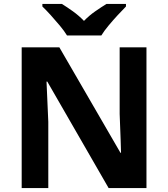

<svg xmlns="http://www.w3.org/2000/svg" viewBox="-20 -954 853 974"><path d="M723 0H531L220 -540H216Q218 -489 220.5 -438Q223 -387 225 -336V0H90V-714H281L591 -179H594Q593 -212 592 -245Q591 -278 589.5 -310.5Q588 -343 587 -376V-714H723ZM320 -774Q306 -797 283.5 -824Q261 -851 237.5 -877Q214 -903 195 -921V-934H294Q320 -918 350 -896.5Q380 -875 406 -848Q432 -875 463 -896.5Q494 -918 520 -934H619V-921Q601 -903 577 -877Q553 -851 530.5 -824Q508 -797 494 -774Z"/></svg>

Font: Noto Naskh Arabic
Style: Regular
Weight: 400
Designer: Monotype Design Team, David Williams, Mohamad Dakak and Nizar Qandah
Foundry: Monotype Imaging Inc.
Version: Version 2.013